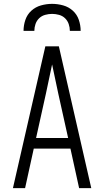

<svg xmlns="http://www.w3.org/2000/svg" viewBox="-20 -975 540 995"><path d="M47 0 215 -735H285L453 0H390L345 -205H155L110 0ZM333 -260 282 -490Q274 -528 266 -565.5Q258 -603 250 -641Q242 -603 234 -565.5Q226 -528 218 -490L167 -260ZM102 -815Q102 -844 111.5 -872Q121 -900 142.5 -919.5Q164 -939 192.5 -947Q221 -955 250 -955Q279 -955 307.5 -947Q336 -939 357.5 -919.5Q379 -900 388.5 -872Q398 -844 398 -815H342Q342 -833 336 -850.5Q330 -868 317 -880.5Q304 -893 286 -898Q268 -903 250 -903Q232 -903 214 -898Q196 -893 183 -880.5Q170 -868 164 -850.5Q158 -833 158 -815Z"/></svg>

Font: Iosevka Fixed SS04 Light
Style: Regular
Weight: 300
Monospace: yes
Designer: Belleve Invis
Foundry: Belleve Invis
Version: Version 32.5.0